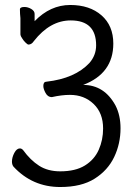

<svg xmlns="http://www.w3.org/2000/svg" viewBox="-20 -733 540 771"><path d="M222 18Q110 18 34 -64Q28 -72 28 -84Q28 -101 37.5 -119Q47 -137 60 -137Q67 -137 73 -130Q102 -90 137 -67.5Q172 -45 222 -45Q283 -45 321 -68.5Q359 -92 376.5 -131.5Q394 -171 394 -217Q394 -279 356 -315.5Q318 -352 261 -352Q228 -352 188 -343Q172 -343 163 -359.5Q154 -376 154 -388Q154 -405 167 -405Q281 -418 339 -480Q366 -511 366 -551Q366 -651 264 -651Q181 -651 116 -568Q107 -554 94 -554Q91 -554 83 -561.5Q75 -569 69 -579Q63 -587 62 -595V-660Q60 -678 60 -695Q60 -705 78 -705Q92 -705 105.5 -697Q119 -689 119 -677V-648Q182 -713 262 -713Q340 -713 387.5 -671.5Q435 -630 435 -558Q435 -438 314 -392Q399 -392 444 -309Q464 -270 464 -218Q464 -156 438.5 -102.5Q413 -49 360 -15.5Q307 18 222 18Z"/></svg>

Font: LXGW WenKai Mono TC
Style: Regular
Weight: 400
Designer: LXGW / Fontworks Inc.
Foundry: LXGW / Fontworks Inc.
Version: Version 1.330